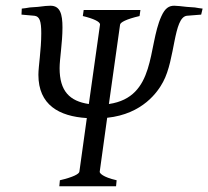

<svg xmlns="http://www.w3.org/2000/svg" viewBox="-20 -650 727 670"><path d="M198 -554C198 -601 190 -630 156 -630C147 -630 134 -629 112 -626L84 -624C74 -622 65 -621 56 -620L55 -599L100 -595C118 -593 124 -577 124 -534C124 -476 114 -418 114 -389C114 -284 186 -244 283 -238L257 -51C256 -43 236 -32 189 -21L187 0H385L387 -21C338 -32 328 -46 328 -50V-51L354 -239C478 -252 531 -330 549 -364C592 -443 585 -589 632 -595L682 -599L687 -620C679 -621 670 -622 660 -624L632 -626C614 -628 597 -630 588 -630C570 -630 556 -622 543 -593C495 -487 525 -311 360 -287L399 -564C400 -572 420 -583 467 -594L470 -615H272L269 -594C307 -585 329 -574 329 -565V-564L290 -287C223 -297 188 -332 188 -412C188 -444 198 -501 198 -554Z"/></svg>

Font: Temporarium
Style: Italic
Weight: 400
Italic angle: -7°
Version: Version 1.1